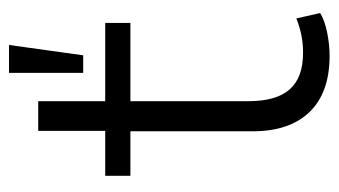

<svg xmlns="http://www.w3.org/2000/svg" viewBox="-183 -562 753 427"><g transform="rotate(-90 193.5 -348.5)"><path d="M283 8Q201 8 158 -36.5Q115 -81 115 -163V-435H16V-491H116V-640H182V-491H356V-435H182V-172Q182 -111 208 -81Q234 -51 290 -51Q311 -51 330 -55Q349 -59 366 -66L378 -13Q362 -3 335 2.5Q308 8 283 8ZM245 -540V-705H307L284 -540Z"/></g></svg>

Font: Nunito Sans 9pt Light
Style: Regular
Weight: 300
Version: Version 3.101;gftools[0.9.27]